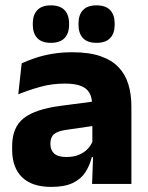

<svg xmlns="http://www.w3.org/2000/svg" viewBox="-20 -704 567 735"><path d="M332.5 0 337 -123 333.5 -130.5V-284L332.5 -304Q332.5 -345 308.5 -364.5Q284.5 -384 228 -384Q178.5 -384 134 -371.5Q89.5 -359 50 -343L63 -461.5Q86.5 -472.5 115.8 -482.2Q145 -492 180.5 -498Q216 -504 256.5 -504Q321 -504 364.5 -489Q408 -474 434 -446.5Q460 -419 471.5 -380.8Q483 -342.5 483 -296.5V0ZM176 11.5Q102.5 11.5 64.5 -25.5Q26.5 -62.5 26.5 -131V-144.5Q26.5 -217 71.2 -251.8Q116 -286.5 213.5 -299L345.5 -316.5L354.5 -224.5L237.5 -207.5Q202 -203 187.5 -191Q173 -179 173 -155.5V-152Q173 -129.5 187.5 -116.2Q202 -103 234 -103Q262 -103 282.2 -111.5Q302.5 -120 315.5 -133.8Q328.5 -147.5 335 -164.5L356.5 -102.5H331.5Q323.5 -70.5 306.8 -44.5Q290 -18.5 258.5 -3.5Q227 11.5 176 11.5ZM174.5 -540Q140 -540 122.8 -558.2Q105.5 -576.5 105.5 -609.5V-613.5Q105.5 -647 122.8 -665.2Q140 -683.5 174.5 -683.5Q210 -683.5 227.2 -665.2Q244.5 -647 244.5 -613.5V-609.5Q244.5 -576.5 227.2 -558.2Q210 -540 174.5 -540ZM349.5 -540Q314.5 -540 297.5 -558.2Q280.5 -576.5 280.5 -609.5V-613.5Q280.5 -647 297.5 -665.2Q314.5 -683.5 349.5 -683.5Q384.5 -683.5 401.8 -665.2Q419 -647 419 -613.5V-609.5Q419 -576.5 401.8 -558.2Q384.5 -540 349.5 -540Z"/></svg>

Font: Anek Gujarati Medium
Style: Bold
Weight: 700
Version: Version 1.003